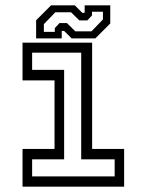

<svg xmlns="http://www.w3.org/2000/svg" viewBox="-20 -700 550 720"><path d="M64.5 0V-141.5H184.5V-398.5H64.5V-540H325.5V-141.5H445.5V0ZM100.5 -38.5H410V-102.5H284.5V-502.5H100.5V-438H220.5V-102.5H100.5ZM115.5 -556V-624L171.5 -680H260.5L288.5 -652H297.5V-680H393.5V-612L337.5 -556H248.5L220.5 -584H211.5V-556ZM144.5 -580.5H185.5V-594.5L203 -613.5H231L262.5 -582.5H323L366 -627V-656H325V-642L307.5 -623.5H277.5L246.5 -654H187.5L144.5 -609.5Z"/></svg>

Font: Tourney Expanded
Style: Regular
Weight: 400
Width: 7
Designer: Tyler Finck
Foundry: Etcetera Type Co
Version: Version 1.010; ttfautohint (v1.8.3)